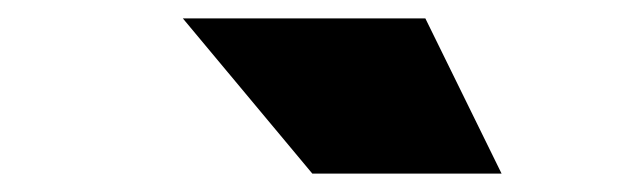

<svg xmlns="http://www.w3.org/2000/svg" viewBox="-20 -972 700 209"><path d="M320 -783 179 -952H443L526 -783Z"/></svg>

Font: Tomorrow Black
Style: Italic
Weight: 900
Italic angle: -10°
Designer: Tony de Marco, Monica Rizzolli
Foundry: Just in Type
Version: Version 2.002